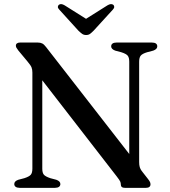

<svg xmlns="http://www.w3.org/2000/svg" viewBox="-20 -905 819 925"><path d="M270.8 -18.4Q270.8 -10.1 264.5 -5.2Q258.1 -0.2 245.1 0H74.6Q61.6 -0.2 55.1 -5.2Q48.7 -10.1 48.7 -18.4Q48.7 -32.1 68.1 -38.9L97.4 -46.6Q120.5 -54.1 128.2 -63.1Q136 -72.1 136 -92.7V-555.4Q136 -570.2 131.9 -580.4Q127.8 -590.7 112.1 -609.2L68.2 -661.9Q61.4 -670.8 58.9 -675.5Q56.5 -680.2 56.5 -684.9Q56.5 -692.3 61.9 -696.1Q67.3 -700 76.2 -700H162.2Q175 -700 183.7 -695.5Q192.4 -691 201.8 -678.5L623.7 -136.1L602.7 -91.7V-607.3Q602.7 -627.5 595.4 -636.6Q588.2 -645.8 564.1 -653.4L535 -661.1Q515.6 -668.5 515.6 -681.6Q515.6 -690.4 522.1 -695.2Q528.5 -700 541.3 -700H711.8Q724.8 -700 731.3 -695.2Q737.7 -690.4 737.7 -681.6Q737.7 -668.1 718.3 -661.1L689 -653.4Q665.9 -646.4 658.2 -637.2Q650.4 -628.1 650.4 -607.3V-124.3Q650.4 -109.7 653.2 -100.1Q656 -90.4 662.6 -81.5L693.3 -42.3Q700.9 -32.5 703 -27.2Q705 -21.9 705 -16.6Q705 -9.2 699.6 -4.6Q694.2 0 683.3 0H581.9Q562.1 0 562.1 -16Q562.1 -23.8 559.2 -30.3Q556.4 -36.8 542.7 -54.6L146.9 -565.6L183.7 -593.9V-92.5Q183.7 -72.7 191.1 -63.7Q198.4 -54.7 222.3 -46.6L251.4 -38.9Q270.8 -31.9 270.8 -18.4ZM414.5 -801.8 291.2 -879.4Q273.8 -889.7 263.7 -881.9Q259.4 -878.6 258.8 -872.3Q258.3 -866 265.4 -858.9L357.6 -757.4Q367.5 -747.9 375.5 -742.1Q383.5 -736.3 395 -736.3Q406.5 -736.3 414.2 -742.1Q421.8 -747.9 431.2 -757.4L523.9 -858.9Q530.7 -866 530.3 -872.3Q529.9 -878.6 525.6 -881.9Q515.3 -889.7 497.9 -879.4L374.6 -801.8Z"/></svg>

Font: Fraunces
Style: Regular
Weight: 900
Version: Version 1.000;[b76b70a41]